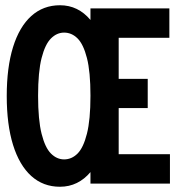

<svg xmlns="http://www.w3.org/2000/svg" viewBox="-20 -700 672 732"><path d="M208.5 12Q144.7 12 99.2 -29Q53.8 -70.1 29.7 -147.6Q5.7 -225.1 5.7 -334Q5.7 -442.9 29.7 -520.4Q53.8 -597.9 99.3 -639Q144.9 -680 208.7 -680Q277.8 -680 324.9 -623.9V-668H625.7V-555.9H432.5V-399.3H543.2V-287.9H432.5V-112.1H627.9V0H324.9V-43.9Q302.2 -16.8 272.9 -2.4Q243.6 12 208.5 12ZM224.4 -92.3Q253.3 -92.3 275.7 -114.6Q298 -137 311.4 -190.2Q324.9 -243.4 324.9 -334.8Q324.9 -426.6 311.4 -478.9Q298 -531.3 275.7 -553.5Q253.3 -575.7 224.4 -575.7Q196.7 -575.7 174.4 -553.5Q152 -531.3 138.6 -478.9Q125.2 -426.6 125.2 -334.8Q125.2 -242.9 138.6 -189.8Q152 -136.7 174.4 -114.5Q196.7 -92.3 224.4 -92.3Z"/></svg>

Font: Atkinson Hyperlegible Mono ExtraLight
Style: Regular
Weight: 200
Monospace: yes
Designer: Elliott Scott, Megan Eiswerth, Linus Boman, Theodore Petrosky, Letters from Sweden
Foundry: Applied Design Works, Letters from Sweden
Version: Version 2.001